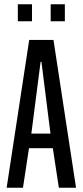

<svg xmlns="http://www.w3.org/2000/svg" viewBox="-20 -874 385 894"><path d="M11 0 116 -688H229L334 0H254L226 -184H115L87 0ZM126 -252H215L173 -586H169ZM63 -775V-854H129V-775ZM216 -775V-854H282V-775Z"/></svg>

Font: Saira Ultra Condensed Medium
Style: Regular
Weight: 500
Width: 1
Designer: Hector Gatti with collaboration of the Omnibus-Type team
Foundry: Omnibus-Type
Version: Version 1.001; ttfautohint (v1.8)